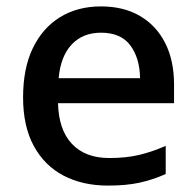

<svg xmlns="http://www.w3.org/2000/svg" viewBox="-20 -569 612 599"><path d="M295 -549Q366 -549 417 -519Q468 -489 495.5 -434.5Q523 -380 523 -305V-247H161Q163 -164 204.5 -120Q246 -76 321 -76Q373 -76 413.5 -85.5Q454 -95 497 -114V-26Q456 -8 415 1Q374 10 317 10Q238 10 178.5 -21Q119 -52 85.5 -113.5Q52 -175 52 -265Q52 -356 82.5 -419Q113 -482 167.5 -515.5Q222 -549 295 -549ZM295 -467Q238 -467 203.5 -430Q169 -393 163 -325H417Q416 -388 386.5 -427.5Q357 -467 295 -467Z"/></svg>

Font: Noto Sans Vithkuqi Medium
Style: Regular
Weight: 500
Version: Version 1.001